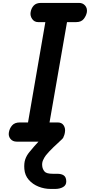

<svg xmlns="http://www.w3.org/2000/svg" viewBox="-20 -948 602 1285"><path d="M92 0Q65 0 50 -18.5Q35 -37 39.5 -62.5Q44 -89 61.2 -108.8Q78.5 -128.5 112.5 -128.5H167.5L283.5 -800H235.5Q210 -800 195.2 -821Q180.5 -842 185 -867Q189.5 -893.5 206 -911Q222.5 -928.5 254.5 -928.5H509.5Q534 -928.5 549.5 -911Q565 -893.5 561.5 -867Q557 -842 540.2 -821Q523.5 -800 489.5 -800H428.5L311.5 -128.5H366.5Q393.5 -128.5 406.2 -108.8Q419 -89 414.5 -62.5Q411 -37 396.5 -18.5Q382 0 346 0ZM318 316.5Q277 316.5 238 301Q199 285.5 172.8 255.8Q146.5 226 143 183.5Q140 145 148.8 119Q157.5 93 177 69.5Q190.5 52.5 209 31.5Q227.5 10.5 246.8 -10Q266 -30.5 282 -46Q295.5 -59 311.5 -65.8Q327.5 -72.5 349.5 -72.5Q366 -72.5 382.5 -64.5Q399 -56.5 404.8 -43.5Q410.5 -30.5 394 -15.5Q369 7 337.2 37.8Q305.5 68.5 287.5 91Q277 104.5 268.2 123.8Q259.5 143 263 166Q265.5 184.5 278 199.8Q290.5 215 332.5 215H362Q392 215 407.5 226.5Q423 238 423.5 265.5Q424 291.5 402 304Q380 316.5 349.5 316.5Z"/></svg>

Font: Edu VIC WA NT Hand Pre
Style: Regular
Weight: 400
Designer: Tina and Corey Anderson, Eben Sorkin, Mirko Velimirovic
Foundry: Google for Education
Version: Version 1.000